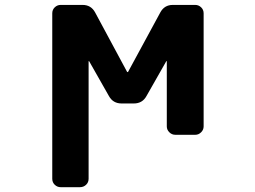

<svg xmlns="http://www.w3.org/2000/svg" viewBox="-20 -567 1040 784"><path d="M227.5 197.3Q213.9 197.3 203.6 187.5Q193.4 177.7 193.4 163.1V-512.7Q193.4 -527.3 203.6 -537.1Q213.9 -546.9 227.5 -546.9H317.4Q351.6 -546.9 368.2 -516.6L499 -273.4Q500 -272.5 501 -272.5Q502 -272.5 502.9 -273.4L634.8 -516.6Q651.4 -546.9 685.5 -546.9H777.3Q791 -546.9 801.3 -537.1Q811.5 -527.3 811.5 -512.7V-50.8Q811.5 -37.1 801.3 -26.9Q791 -16.6 777.3 -16.6H696.3Q681.6 -16.6 671.4 -26.9Q661.1 -37.1 661.1 -50.8V-316.4Q661.1 -317.4 660.2 -317.4Q659.2 -317.4 659.2 -317.4L578.1 -174.8Q561.5 -144.5 526.4 -144.5H476.6Q441.4 -144.5 424.8 -174.8L343.8 -317.4Q343.8 -317.4 342.8 -317.4Q341.8 -317.4 341.8 -316.4V163.1Q341.8 177.7 331.5 187.5Q321.3 197.3 306.6 197.3Z"/></svg>

Font: Rounded-L Mgen+ 1mn bold
Style: Bold
Weight: 700
Designer: [Source Han Sans]
Ryoko NISHIZUKA  (kana & ideographs); Paul D. Hunt (Latin, Greek & Cyrillic); Wenlong ZHANG  (bopomofo
Version: Version 1.059.20150602